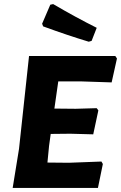

<svg xmlns="http://www.w3.org/2000/svg" viewBox="-20 -919 592 939"><path d="M240 -899Q351 -834 453 -783L428 -719L414 -715Q311 -746 191 -790L186 -803L226 -896ZM476 -129 483 -117 459 0H42L73 -191L122 -645H544L552 -633L526 -516L374 -521H265L246 -388L350 -387L453 -390L461 -379L436 -262L324 -265L228 -264L220 -206L212 -124L317 -123Z"/></svg>

Font: Alegreya Sans ExtraBold
Style: Italic
Weight: 800
Italic angle: -7°
Designer: Juan Pablo del Peral
Foundry: Huerta Tipografica
Version: Version 2.007